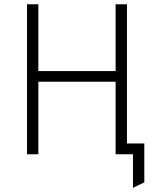

<svg xmlns="http://www.w3.org/2000/svg" viewBox="-20 -720 754 896"><path d="M600.5 156.5V0H547V-50.5H653.5V131ZM106 0V-700H159V-388.5H519.5V-700H572.5V0H519.5V-338.5H159V0Z"/></svg>

Font: Overpass ExtraLight
Style: Regular
Weight: 250
Designer: Delve Withrington, Dave Bailey, Thomas Jockin
Foundry: Delve Fonts LLC
Version: Version 4.000